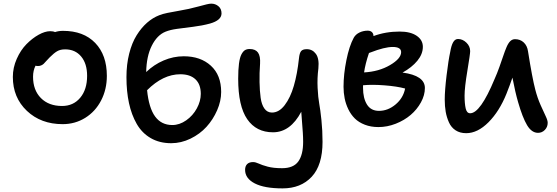

<svg xmlns="http://www.w3.org/2000/svg" viewBox="-20 -731 3068 1058"><path d="M325.2 -46.9Q205.6 -46.9 128.2 -120.1Q50.8 -193.4 50.8 -307.1Q50.8 -358.4 72.3 -406.7Q93.8 -455.1 125.7 -487.5Q157.7 -520 192.9 -539.6Q228 -559.1 256.8 -559.1Q273.4 -559.1 283.2 -554.2Q303.2 -561 327.1 -561Q440.4 -561 504.6 -494.4Q568.8 -427.7 568.8 -313Q568.8 -238.3 537.1 -177.2Q505.4 -116.2 449.5 -81.5Q393.6 -46.9 325.2 -46.9ZM162.1 -308.1Q162.1 -234.4 205.3 -190.7Q248.5 -147 321.8 -147Q384.3 -147 422.1 -192.4Q460 -237.8 460 -313Q460 -380.4 427.2 -419.7Q394.5 -459 338.9 -459Q312.5 -459 294.9 -448.7Q277.3 -438.5 253.9 -415Q246.1 -407.2 235.6 -395.5Q225.1 -383.8 220.7 -379.4Q216.3 -375 208 -371.1Q199.7 -367.2 189.9 -367.2Q179.7 -367.2 175.8 -369.1Q162.1 -342.3 162.1 -308.1Z M923.3 58.1Q858.9 58.1 810.5 30Q762.2 2 733.4 -48.3Q704.6 -98.6 690.7 -163.1Q676.8 -227.5 676.8 -306.2Q676.8 -376 691.9 -435.5Q707 -495.1 732.9 -536.6Q758.8 -578.1 790.3 -605.7Q821.8 -633.3 857.4 -647Q875.5 -654.3 902.8 -659.9Q930.2 -665.5 965.8 -671.6Q1001.5 -677.7 1020.5 -682.1Q1044.4 -687.5 1072.8 -695.1Q1101.1 -702.6 1117.7 -706.8Q1134.3 -710.9 1144.5 -710.9Q1166.5 -710.9 1183.6 -696.8Q1200.7 -682.6 1200.7 -657.2Q1200.7 -619.1 1136.7 -601.1Q1093.3 -589.4 1043.5 -583.3Q993.7 -577.1 955.8 -572Q918 -566.9 891.6 -556.2Q845.2 -537.1 816.2 -478.8Q787.1 -420.4 785.6 -334Q828.1 -375 881.8 -397.9Q935.5 -420.9 992.7 -420.9Q1085 -420.9 1141.8 -369.1Q1198.7 -317.4 1198.7 -224.1Q1198.7 -174.3 1176.5 -123.3Q1154.3 -72.3 1117.9 -32.2Q1081.5 7.8 1029.8 33Q978 58.1 923.3 58.1ZM973.6 -321.8Q878.4 -321.8 790.5 -233.9Q800.3 -136.2 834.7 -89.1Q869.1 -42 929.7 -42Q969.2 -42 1006.1 -67.9Q1043 -93.8 1064.7 -133.8Q1086.4 -173.8 1086.4 -213.9Q1086.4 -266.1 1057.1 -293.9Q1027.8 -321.8 973.6 -321.8Z M1330.6 205.1Q1330.6 184.6 1341.8 173.3Q1353 162.1 1374.5 162.1Q1388.2 162.1 1405.8 170.4Q1423.3 178.7 1455.1 187.3Q1486.8 195.8 1534.2 195.8Q1597.2 195.8 1623.8 158.7Q1650.4 121.6 1650.4 50.8Q1650.4 25.9 1648.7 0.2Q1647 -25.4 1644.3 -58.8Q1641.6 -92.3 1640.1 -115.2Q1580.1 -2 1484.4 -2Q1392.1 -2 1342.3 -74.2Q1292.5 -146.5 1292.5 -296.9Q1292.5 -347.2 1296.9 -380.6Q1301.3 -414.1 1310.3 -431.2Q1319.3 -448.2 1329.8 -454.6Q1340.3 -460.9 1355.5 -460.9Q1387.7 -460.9 1401.6 -441.4Q1415.5 -421.9 1413.1 -380.9Q1409.2 -327.1 1410.2 -278.3Q1411.1 -229.5 1416.3 -192.1Q1421.4 -154.8 1437 -132.8Q1452.6 -110.8 1478.5 -110.8Q1517.6 -110.8 1548.8 -151.6Q1580.1 -192.4 1599.1 -257.8Q1618.2 -323.2 1627.4 -409.2Q1630.4 -439 1639.4 -449.5Q1648.4 -460 1670.4 -460Q1701.7 -460 1720.7 -434.1Q1739.7 -408.2 1734.4 -354Q1727.5 -300.3 1730.2 -246.6Q1732.9 -192.9 1739 -160.4Q1745.1 -127.9 1751.2 -69.8Q1757.3 -11.7 1757.3 50.8Q1757.3 179.2 1697.5 243.2Q1637.7 307.1 1537.1 307.1Q1436.5 307.1 1383.5 279.5Q1330.6 252 1330.6 205.1Z M2065.4 -30.8Q2023.9 -30.8 1990.5 -43.7Q1957 -56.6 1935.3 -78.1Q1913.6 -99.6 1899.4 -128.9Q1885.3 -158.2 1879.2 -189Q1873 -219.7 1873 -252.9Q1873 -321.3 1888.7 -399.2Q1904.3 -477.1 1929.2 -522.9Q1939.5 -541.5 1960.7 -551.8Q1981.9 -562 2006.3 -562Q2021 -562 2029.5 -554Q2038.1 -545.9 2038.1 -532.2Q2104.5 -557.1 2182.1 -557.1Q2241.7 -557.1 2275.9 -533.9Q2310.1 -510.7 2310.1 -473.1Q2310.1 -433.1 2279.8 -396.2Q2249.5 -359.4 2198.2 -331.1Q2321.3 -314.5 2321.3 -246.1Q2321.3 -206.5 2299.6 -167Q2277.8 -127.4 2242.9 -97.7Q2208 -67.9 2160.9 -49.3Q2113.8 -30.8 2065.4 -30.8ZM2144 -472.2Q2099.1 -472.2 2021.5 -441.9Q2016.1 -439.9 2013.2 -439Q1992.7 -378.4 1986.3 -332Q2067.9 -336.4 2129.2 -372.3Q2190.4 -408.2 2190.4 -443.8Q2190.4 -472.2 2144 -472.2ZM1980.5 -246.1Q1980.5 -189.9 2002.2 -155Q2023.9 -120.1 2068.4 -120.1Q2117.7 -120.1 2159.9 -155.5Q2202.1 -190.9 2212.4 -243.2Q2167.5 -255.4 2099.1 -260.7Q2030.8 -266.1 1980.5 -261.2Z M2548.8 2.9Q2514.6 2.9 2490.5 -12.9Q2466.3 -28.8 2453.9 -56.6Q2441.4 -84.5 2436 -115Q2430.7 -145.5 2430.7 -182.1Q2430.7 -231.9 2440.9 -316.4Q2451.2 -400.9 2460.9 -444.8Q2466.8 -480.5 2477.1 -498.3Q2487.3 -516.1 2503.9 -516.1Q2529.3 -516.1 2550 -496.1Q2570.8 -476.1 2570.8 -449.2Q2570.8 -433.6 2555.4 -341.1Q2540 -248.5 2540 -204.1Q2540 -160.2 2546.1 -133.5Q2552.2 -106.9 2570.8 -106.9Q2627 -106.9 2705.1 -294.9Q2718.8 -325.2 2732.2 -362.8Q2745.6 -400.4 2753.7 -424.6Q2761.7 -448.7 2771.2 -471.2Q2780.8 -493.7 2792 -504.4Q2803.2 -515.1 2817.9 -515.1Q2846.7 -515.1 2866 -497.1Q2885.3 -479 2889.6 -448.2Q2913.1 -299.8 2929.7 -236.8Q2941.4 -191.4 2959 -151.9Q2976.6 -112.3 2987.3 -90.1Q2998 -67.9 2998 -54.2Q2998 -31.2 2982.4 -15.1Q2966.8 1 2944.8 1Q2909.7 1 2884.5 -41Q2859.4 -83 2835 -168Q2819.3 -221.7 2803.7 -303.2Q2789.6 -261.7 2771 -214.8Q2731.9 -117.7 2671.9 -57.4Q2611.8 2.9 2548.8 2.9Z"/></svg>

Font: Shantell Sans Bouncy
Style: Regular
Weight: 500
Designer: Stephen Nixon, Anya Danilova, Shantell Martin
Foundry: Arrow Type
Version: Version 1.006;[9816181b4]